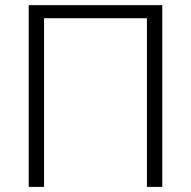

<svg xmlns="http://www.w3.org/2000/svg" viewBox="-20 -731 748 751"><path d="M614.7 0H554.7V-659.7H152.3V0H92.3V-710.9H614.7Z"/></svg>

Font: Roboto Light
Style: Regular
Weight: 300
Designer: Google
Version: Version 2.134; 2016; ttfautohint (v1.6)